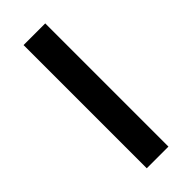

<svg xmlns="http://www.w3.org/2000/svg" viewBox="-187 -567 595 595"><g transform="rotate(-45 110.5 -270.0)"><path d="M158 0H63V-540H158Z"/></g></svg>

Font: Noto Sans Ethiopic ExtraCondensed Medium
Style: Regular
Weight: 500
Width: 2
Designer: Monotype Design Team
Foundry: Monotype Imaging Inc.
Version: Version 2.102; ttfautohint (v1.8.4.7-5d5b)